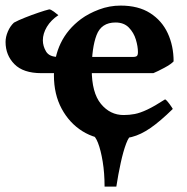

<svg xmlns="http://www.w3.org/2000/svg" viewBox="-25 -489 677 694"><path d="M451.7 -22V0Q441.4 2.4 430.9 30.3Q420.4 58.1 411.4 99.6Q402.3 141.1 395.5 185.5H353Q353 136.7 346.2 95.2Q339.4 53.7 329.3 27.8Q319.3 2 309.1 0V-22ZM124.5 -224.6Q59.1 -224.6 27.1 -257.1Q-4.9 -289.6 -4.9 -337.4Q-4.9 -355.5 3.4 -375Q11.7 -394.5 25.4 -407.2Q40.5 -415.5 65.2 -425.3Q89.8 -435.1 114.3 -443.4Q138.7 -451.7 152.8 -455.1Q158.7 -455.1 169.9 -446.8Q181.2 -438.5 186 -434.1Q159.2 -416.5 144.5 -392.1Q129.9 -367.7 129.9 -343.3Q129.9 -322.3 141.6 -302.7Q153.3 -283.2 186 -283.2H455.1Q466.3 -283.2 470 -286.9Q473.6 -290.5 473.6 -300.8Q473.6 -320.8 466.1 -345.9Q458.5 -371.1 440.7 -389.4Q422.9 -407.7 392.6 -407.7Q341.3 -407.7 324 -362.1Q306.6 -316.4 306.6 -237.8Q306.6 -153.8 339.8 -113.5Q373 -73.2 421.9 -73.2Q442.4 -73.2 461.9 -76.9Q481.4 -80.6 507.3 -92.8Q533.2 -105 571.8 -129.9Q578.1 -126.5 587.9 -112.8Q597.7 -99.1 599.6 -95.2Q553.7 -50.3 519 -26.4Q484.4 -2.4 451.4 6.1Q418.5 14.6 377.4 14.6Q320.3 14.6 273.2 -14.6Q226.1 -43.9 198 -95.9Q169.9 -147.9 169.9 -216.8Q169.9 -347.2 268.1 -420.4Q295.4 -440.4 333 -454.6Q370.6 -468.8 411.1 -468.8Q475.1 -468.8 517.6 -441.7Q560.1 -414.6 581.3 -368.9Q602.5 -323.2 602.5 -267.1Q593.8 -257.3 569.3 -244.1Q544.9 -231 529.3 -224.6Z"/></svg>

Font: Gentium Book Plus
Style: Bold
Weight: 700
Designer: Victor Gaultney, Annie Olsen, Iska Routamaa, Becca Hirsbrunner
Foundry: SIL International
Version: Version 6.101